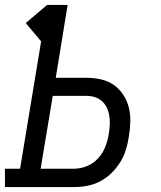

<svg xmlns="http://www.w3.org/2000/svg" viewBox="-30 -755 650 775"><path d="M-10 0V-74H51L136 -588L74 -662L160 -735H243L195 -441H319Q349 -441 378 -434.5Q407 -428 429.5 -412Q452 -396 467.5 -372.5Q483 -349 490 -321Q497 -293 496 -263Q495 -233 490 -203Q486 -176 478 -150Q470 -124 455 -100Q440 -76 419.5 -56Q399 -36 374 -23Q349 -10 322.5 -5Q296 0 269 0ZM134 -74H269Q295 -74 321 -84.5Q347 -95 366 -116Q385 -137 395 -162.5Q405 -188 409 -214Q412 -232 413 -250.5Q414 -269 411.5 -286Q409 -303 402 -318.5Q395 -334 383 -345.5Q371 -357 354.5 -362.5Q338 -368 319 -368H183Z"/></svg>

Font: Iosevka Plex Etoile
Style: Italic
Weight: 400
Italic angle: -9°
Designer: Belleve Invis
Foundry: Belleve Invis
Version: Version 25.1.1; ttfautohint (v1.8.4)